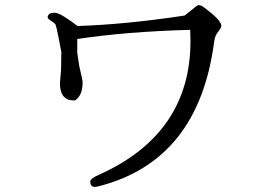

<svg xmlns="http://www.w3.org/2000/svg" viewBox="-20 -720 1040 753"><path d="M215 -394Q215 -326 270 -326Q275 -325 283 -333Q304 -354 304 -397Q304 -406 291 -460Q291 -462 283 -513V-567Q474 -596 726 -603Q727 -580 727 -559Q727 -196 369 -35Q334 -20 334 -8Q334 13 352 13Q357 13 365 11Q759 -88 820 -557Q823 -581 836 -596Q848 -611 848 -619Q848 -642 773 -696Q765 -700 759 -700Q755 -700 749 -695L704 -659Q472 -624 284 -618Q264 -634 236 -652Q208 -670 194 -670Q179 -670 173 -665Q167 -659 167 -653Q167 -647 175 -642Q192 -631 197 -625Q201 -618 211 -566Q221 -513 221 -514Q220 -514 220 -477Q220 -439 215 -394Z"/></svg>

Font: Sawarabi Mincho
Style: Regular
Weight: 400
Version: Version 1.082; ttfautohint (v1.8.4.7-5d5b)